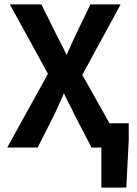

<svg xmlns="http://www.w3.org/2000/svg" viewBox="-20 -674 627 877"><path d="M13 0H152L230 -154C243 -184 258 -214 272 -248C279 -232 287 -217 294 -202C303 -187 311 -171 318 -154L398 0H443V183H557L568 -33V-111H480L356 -332L531 -654H393L323 -509C311 -482 298 -455 284 -423C278 -436 272 -447 267 -459C258 -475 250 -493 241 -509L169 -654H25L199 -337Z"/></svg>

Font: Source Sans Pro SemBd
Style: Regular
Weight: 700
Designer: Paul D. Hunt
Foundry: Adobe Systems Incorporated
Version: Version 2.020;PS 2.0;hotconv 1.0.86;makeotf.lib2.5.63406